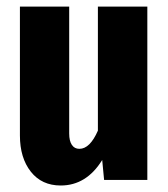

<svg xmlns="http://www.w3.org/2000/svg" viewBox="-20 -551 516 588"><path d="M431.2 -530.8V0H298.8L293 -61Q244.6 17.1 166 17.1Q107.9 17.1 74.5 -25.1Q41 -67.4 41 -136.2V-530.8H191.9V-142.1Q191.9 -119.6 200 -107.4Q208 -95.2 223.1 -95.2Q255.4 -95.2 279.8 -150.9V-530.8Z"/></svg>

Font: Fira Sans Compressed
Style: Bold
Weight: 700
Width: 1
Designer: Carrois Corporate & Edenspiekermann AG
Foundry: Carrois Corporate GbR & Edenspiekermann AG
Version: Version 4.203;PS 004.203;hotconv 1.0.88;makeotf.lib2.5.64775